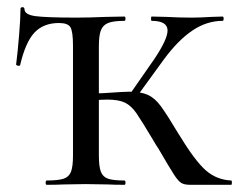

<svg xmlns="http://www.w3.org/2000/svg" viewBox="-20 -514 665 534"><path d="M421 -100Q411 -115 408 -121Q374 -178 359.5 -199Q345 -220 327.5 -228.5Q310 -237 278 -237Q268 -237 234 -235L233 -253Q259 -255 269 -255Q327 -259 339 -259Q372 -259 391.5 -250Q411 -241 427.5 -218.5Q444 -196 477 -141Q522 -67 552 -40.5Q582 -14 623 -12Q625 -12 625 -6Q625 0 623 0H509Q493 0 484.5 -5Q476 -10 464.5 -27.5Q453 -45 421 -100ZM337 -246 410 -351Q446 -405 446 -429Q446 -456 402 -456Q400 -456 400 -462Q400 -468 402 -468L443 -467Q479 -465 513 -465Q536 -465 568 -467L599 -468Q602 -468 602 -462Q602 -456 599 -456Q555 -456 515 -429Q475 -402 436 -349L356 -239ZM326 -12Q329 -12 329 -6Q329 0 326 0Q297 0 281 -1L218 -2L156 -1Q139 0 110 0Q107 0 107 -6Q107 -12 110 -12Q142 -12 157 -17Q172 -22 177.5 -36.5Q183 -51 183 -81V-387Q183 -426 176 -438Q169 -450 144 -450Q101 -450 76 -423.5Q51 -397 36 -333Q36 -331 32 -331Q29 -331 26.5 -332.5Q24 -334 25 -336Q29 -367 33 -415Q37 -463 37 -489Q37 -494 42.5 -494Q48 -494 48 -489Q48 -473 79.5 -469Q111 -465 194 -465Q226 -465 274 -467L326 -468Q329 -468 329 -462Q329 -456 326 -456Q295 -456 280.5 -450Q266 -444 260.5 -429.5Q255 -415 255 -385V-81Q255 -51 260.5 -36.5Q266 -22 280.5 -17Q295 -12 326 -12Z"/></svg>

Font: Cormorant SC Medium
Style: Regular
Weight: 500
Designer: Christian Thalmann (Catharsis Fonts)
Foundry: Catharsis Fonts
Version: Version 4.000